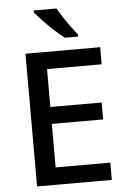

<svg xmlns="http://www.w3.org/2000/svg" viewBox="-62 -985 680 1029"><g transform="rotate(-5 278.5 -470.5)"><path d="M497 0H95V-714H497V-622H203V-418H479V-327H203V-93H497ZM282 -941Q294 -919 312 -891.5Q330 -864 349 -838Q368 -812 384 -793V-781H313Q289 -799 258.5 -827Q228 -855 200.5 -884Q173 -913 159 -931V-941Z"/></g></svg>

Font: Noto Sans Tamil Medium
Style: Regular
Weight: 500
Designer: Jelle Bosma - Monotype Design Team
Foundry: Monotype Imaging Inc.
Version: Version 2.004; ttfautohint (v1.8.4.7-5d5b)